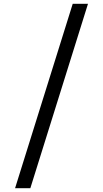

<svg xmlns="http://www.w3.org/2000/svg" viewBox="-20 -843 540 1006"><path d="M59 143 361 -823H441L139 143Z"/></svg>

Font: Iosevka Web
Style: Regular
Weight: 400
Monospace: yes
Designer: Belleve Invis
Foundry: Belleve Invis
Version: Version 28.0.3; ttfautohint (v1.8.3)